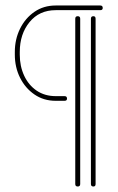

<svg xmlns="http://www.w3.org/2000/svg" viewBox="-20 -599 429 699"><path d="M215 -249Q224 -249 224 -240Q224 -232 215 -232H183Q139 -232 105.5 -255Q72 -278 53 -316Q34 -354 34 -400V-410Q34 -456 53 -494.5Q72 -533 105.5 -556Q139 -579 183 -579H345Q354 -579 354 -570Q354 -562 345 -562H183Q123 -562 87.5 -518.5Q52 -475 52 -410V-400Q52 -358 68 -323.5Q84 -289 113.5 -269Q143 -249 183 -249ZM254 -531Q254 -540 263 -540Q272 -540 272 -531V71Q272 80 263 80Q254 80 254 71ZM311 -531Q311 -540 320 -540Q328 -540 328 -531V71Q328 80 320 80Q311 80 311 71Z"/></svg>

Font: Libertine Sup Thin
Style: Regular
Weight: 100
Designer: Bastien Sozeau
Foundry: NBR — Bastien Sozeau
Version: Version 2.003; ttfautohint (v1.8.4.7-5d5b);gftools[0.9.33]